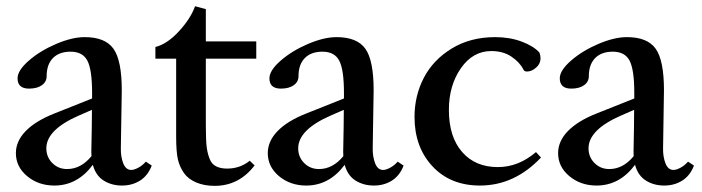

<svg xmlns="http://www.w3.org/2000/svg" viewBox="-20 -587 2262 619"><path d="M155.3 11.2Q104 11.2 67.6 -19Q31.2 -49.3 31.2 -93.3Q31.2 -131.8 62.7 -164.3Q94.2 -196.8 154.3 -220.7L276.9 -269.5V-287.6Q276.9 -362.3 261.7 -391.4Q246.6 -420.4 207.5 -420.4Q170.9 -420.4 150.6 -399.7Q130.4 -378.9 130.4 -341.8Q130.4 -323.2 115 -312.3Q99.6 -301.3 73.7 -301.3Q36.6 -301.3 36.6 -334.5Q36.6 -359.9 73 -391.6Q109.4 -423.3 160.9 -445.3Q212.4 -467.3 252.9 -467.3Q319.3 -467.3 345.9 -429.7Q372.6 -392.1 372.6 -295.9Q372.6 -294.9 369.6 -108.9Q369.1 -81.5 377.4 -60.3Q385.7 -39.1 403.3 -39.1Q412.1 -39.1 425.5 -46.1Q439 -53.2 450.2 -65.9L469.2 -53.2Q457 -21 431.6 -4.9Q406.2 11.2 373.5 11.2Q339.8 11.2 314.2 -4.9Q288.6 -21 279.3 -55.7Q229.5 11.2 155.3 11.2ZM129.4 -108.9Q129.4 -80.6 148.7 -61.3Q168 -42 196.3 -42Q240.7 -42 274.9 -83.5Q274.9 -85.4 274.7 -90.1Q274.4 -94.7 274.4 -97.2Q276.4 -187 276.4 -232.9L234.9 -214.8Q129.4 -168.9 129.4 -108.9Z M671.9 12.2Q638.2 12.2 612.5 1.2Q586.9 -9.8 573.7 -28.3Q559.6 -47.9 553.7 -72.3Q547.9 -96.7 547.9 -147.5V-397.9H481V-435.5Q518.6 -444.8 556.4 -485.6Q594.2 -526.4 608.9 -566.9L643.6 -557.6V-453.6H806.2V-397.9H643.6V-182.6Q643.6 -131.8 646.7 -110.1Q649.9 -88.4 657.2 -71.8Q669.4 -43.5 712.4 -43.5Q753.9 -43.5 785.2 -68.8L800.8 -53.7Q750.5 12.2 671.9 12.2Z M967.3 11.2Q916 11.2 879.6 -19Q843.3 -49.3 843.3 -93.3Q843.3 -131.8 874.8 -164.3Q906.2 -196.8 966.3 -220.7L1088.9 -269.5V-287.6Q1088.9 -362.3 1073.7 -391.4Q1058.6 -420.4 1019.5 -420.4Q982.9 -420.4 962.6 -399.7Q942.4 -378.9 942.4 -341.8Q942.4 -323.2 927 -312.3Q911.6 -301.3 885.7 -301.3Q848.6 -301.3 848.6 -334.5Q848.6 -359.9 885 -391.6Q921.4 -423.3 972.9 -445.3Q1024.4 -467.3 1064.9 -467.3Q1131.3 -467.3 1158 -429.7Q1184.6 -392.1 1184.6 -295.9Q1184.6 -294.9 1181.6 -108.9Q1181.2 -81.5 1189.5 -60.3Q1197.8 -39.1 1215.3 -39.1Q1224.1 -39.1 1237.5 -46.1Q1251 -53.2 1262.2 -65.9L1281.2 -53.2Q1269 -21 1243.7 -4.9Q1218.3 11.2 1185.5 11.2Q1151.9 11.2 1126.2 -4.9Q1100.6 -21 1091.3 -55.7Q1041.5 11.2 967.3 11.2ZM941.4 -108.9Q941.4 -80.6 960.7 -61.3Q980 -42 1008.3 -42Q1052.7 -42 1086.9 -83.5Q1086.9 -85.4 1086.7 -90.1Q1086.4 -94.7 1086.4 -97.2Q1088.4 -187 1088.4 -232.9L1046.9 -214.8Q941.4 -168.9 941.4 -108.9Z M1527.3 11.2Q1432.1 11.2 1374.3 -50.8Q1316.4 -112.8 1316.4 -210Q1316.4 -278.3 1346.4 -336.2Q1376.5 -394 1436.5 -430.7Q1496.6 -467.3 1576.2 -467.3Q1623.5 -467.3 1661.9 -452.9Q1700.2 -438.5 1719.2 -417.5Q1722.7 -407.2 1722.7 -399.4Q1722.7 -381.3 1708.3 -368.9Q1693.8 -356.4 1679.2 -356.4Q1669.9 -356.4 1667.5 -362.8Q1655.3 -386.7 1628.7 -404.5Q1602.1 -422.4 1564 -422.4Q1504.4 -422.4 1465.8 -366.9Q1427.2 -311.5 1427.2 -232.4Q1427.2 -146 1469.7 -97.2Q1512.2 -48.3 1585 -48.3Q1651.4 -48.3 1708 -96.7L1724.1 -79.1Q1638.7 11.2 1527.3 11.2Z M1903.3 11.2Q1852.1 11.2 1815.7 -19Q1779.3 -49.3 1779.3 -93.3Q1779.3 -131.8 1810.8 -164.3Q1842.3 -196.8 1902.3 -220.7L2024.9 -269.5V-287.6Q2024.9 -362.3 2009.8 -391.4Q1994.6 -420.4 1955.6 -420.4Q1918.9 -420.4 1898.7 -399.7Q1878.4 -378.9 1878.4 -341.8Q1878.4 -323.2 1863 -312.3Q1847.7 -301.3 1821.8 -301.3Q1784.7 -301.3 1784.7 -334.5Q1784.7 -359.9 1821 -391.6Q1857.4 -423.3 1908.9 -445.3Q1960.4 -467.3 2001 -467.3Q2067.4 -467.3 2094 -429.7Q2120.6 -392.1 2120.6 -295.9Q2120.6 -294.9 2117.7 -108.9Q2117.2 -81.5 2125.5 -60.3Q2133.8 -39.1 2151.4 -39.1Q2160.2 -39.1 2173.6 -46.1Q2187 -53.2 2198.2 -65.9L2217.3 -53.2Q2205.1 -21 2179.7 -4.9Q2154.3 11.2 2121.6 11.2Q2087.9 11.2 2062.3 -4.9Q2036.6 -21 2027.3 -55.7Q1977.5 11.2 1903.3 11.2ZM1877.4 -108.9Q1877.4 -80.6 1896.7 -61.3Q1916 -42 1944.3 -42Q1988.8 -42 2022.9 -83.5Q2022.9 -85.4 2022.7 -90.1Q2022.5 -94.7 2022.5 -97.2Q2024.4 -187 2024.4 -232.9L1982.9 -214.8Q1877.4 -168.9 1877.4 -108.9Z"/></svg>

Font: Elstob 6pt Medium
Style: Regular
Weight: 500
Designer: Peter S. Baker
Version: Version 1.015